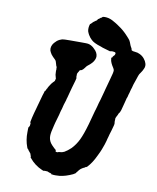

<svg xmlns="http://www.w3.org/2000/svg" viewBox="-93 -880 824 1008"><g transform="rotate(10 318.5 -376.0)"><path d="M376 -808Q383 -809 393 -808Q413 -806 434 -793Q439 -790 444.5 -787Q450 -784 454 -781Q458 -778 464 -774Q487 -759 508 -737Q526 -718 530.5 -711.5Q535 -705 542 -685Q544 -681 546 -677Q551 -670 551 -666Q551 -661 554 -660Q558 -657 571 -656Q586 -655 597 -649Q612 -642 622 -629.5Q632 -617 635 -606Q637 -601 637 -593L636 -585L633 -577Q627 -563 620 -554Q612 -544 609 -534Q605 -522 602 -513Q599 -505 597 -498.5Q595 -492 593 -487Q591 -482 590 -476Q589 -470 588 -468Q585 -461 580 -440Q577 -431 576 -427Q575 -423 574 -418Q573 -413 571 -409.5Q569 -406 569 -403Q568 -397 561 -372Q559 -364 557 -357Q553 -339 549 -332Q548 -330 548 -329Q545 -327 542 -321Q541 -317 539.5 -314.5Q538 -312 534 -304L530 -295V-287Q529 -279 530 -271Q530 -270 530.5 -269.5Q531 -269 530.5 -264Q530 -259 529 -256Q527 -248 521 -227Q517 -215 514.5 -206Q512 -197 511 -192.5Q510 -188 507.5 -180.5Q505 -173 505 -170Q500 -151 491 -128Q489 -123 488 -120Q484 -109 472 -85Q453 -44 429 -19L423 -15Q424 -16 422 -16Q418 -14 415 -11Q414 -10 413.5 -10.5Q413 -11 410 -9Q407 -7 403 -5Q395 0 389 7Q387 10 383 15Q376 22 377 23Q377 24 375 25.5Q373 27 369.5 29Q366 31 363 33Q346 41 327 47Q314 51 295 54Q287 55 273.5 55Q260 55 256.5 54Q253 53 250 53H248L249 52L250 51L248 50Q243 47 240 47H239L227 42H224Q210 41 209 42Q208 44 199 40Q157 22 130 -12Q126 -17 127 -17Q128 -17 128 -18Q128 -21 126 -25L125 -26Q126 -26 124.5 -29.5Q123 -33 123 -33Q123 -36 120 -38Q119 -39 116.5 -42.5Q114 -46 113.5 -46Q113 -46 111 -49Q108 -55 105 -57Q103 -57 101 -64Q87 -101 88 -143Q88 -165 89 -169Q89 -170 91 -171Q93 -173 95 -179Q98 -195 94 -195Q93 -195 94 -199Q98 -221 105 -247Q111 -267 113 -275.5Q115 -284 116.5 -288.5Q118 -293 120 -301Q124 -316 133 -348Q135 -354 137 -360Q140 -372 141 -372Q145 -373 147 -381Q147 -383 148 -384Q150 -384 152 -390Q152 -392 152.5 -392Q153 -392 154 -394Q155 -396 156 -397Q157 -398 157 -401Q157 -401 158 -401Q159 -401 161 -406Q161 -406 162 -407Q163 -408 164 -410Q165 -412 165.5 -412.5Q166 -413 166 -413.5Q166 -414 166.5 -414Q167 -414 168 -416Q170 -419 171 -419Q171 -419 171.5 -420Q172 -421 172.5 -421Q173 -421 173.5 -422.5Q174 -424 175 -424Q176 -424 176 -425Q176 -426 177 -426L180 -429Q180 -430 181 -430Q183 -430 185 -440Q187 -447 186 -448Q185 -448 185 -449.5Q185 -451 184.5 -452Q184 -453 184 -454Q184 -455 183.5 -455.5Q183 -456 183 -457.5Q183 -459 182.5 -459Q182 -459 182 -460.5Q182 -462 182 -462Q182 -462 181 -465Q180 -470 180 -482Q180 -490 180 -490.5Q180 -491 180.5 -492.5Q181 -494 180.5 -496.5Q180 -499 179.5 -499Q179 -499 180 -501Q181 -507 177 -511Q176 -512 172 -528Q170 -535 169 -537Q168 -540 152 -555Q141 -566 136 -577Q131 -585 131 -596Q131 -606 136 -616Q139 -622 144.5 -628.5Q150 -635 156 -640Q162 -645 169 -648.5Q176 -652 183 -654Q190 -656 226 -656Q258 -656 288 -656Q316 -656 321 -655Q331 -653 338 -649Q349 -643 356 -635Q366 -626 371 -616Q376 -606 376 -596Q376 -588 372 -579Q365 -561 338 -541Q332 -536 327 -528Q319 -517 312 -513Q310 -512 308 -512Q303 -512 300 -507Q299 -503 297 -501Q295 -499 293 -494L291 -489V-481Q290 -472 290.5 -470.5Q291 -469 292 -469.5Q293 -470 292.5 -469Q292 -468 292 -465Q291 -459 289 -452Q288 -448 285.5 -440Q283 -432 278 -414Q273 -396 272 -392Q271 -387 263 -358Q260 -350 259 -343Q257 -337 255.5 -332Q254 -327 251 -318Q246 -299 245 -294Q243 -289 242 -285Q241 -281 239.5 -275.5Q238 -270 236 -261Q229 -237 223 -216Q222 -211 219 -200Q209 -162 209 -144Q209 -123 221 -106Q223 -103 229 -96.5Q235 -90 241.5 -84Q248 -78 251 -76L253 -75L251 -74Q249 -72 251 -69Q253 -66 260 -66Q263 -66 265.5 -67.5Q268 -69 273 -69Q285 -69 297 -75Q313 -84 331 -101Q353 -124 367.5 -154Q382 -184 398 -240Q400 -250 404 -262Q412 -290 414 -299Q415 -304 417.5 -312Q420 -320 421.5 -325Q423 -330 425.5 -339Q428 -348 430.5 -358.5Q433 -369 436 -376Q439 -389 448 -420Q450 -429 452 -435.5Q454 -442 456 -450Q458 -458 462 -472Q466 -485 468 -494Q479 -531 478 -541Q477 -547 473 -553Q465 -565 460 -576Q455 -586 454 -600V-605H456Q457 -604 458 -605.5Q459 -607 460 -610Q460 -611 461 -612L465 -616Q465 -618 466 -618Q469 -618 471 -626Q475 -636 461 -637Q456 -638 454.5 -638Q453 -638 452.5 -637.5Q452 -637 450 -637.5Q448 -638 445.5 -637.5Q443 -637 443 -636Q443 -635 441 -636Q426 -640 400 -648Q394 -651 390 -652Q370 -658 356 -665Q344 -671 337 -678Q326 -688 318 -702Q313 -711 310 -720Q308 -729 309 -740Q310 -749 313 -758Q314 -760 315 -760Q318 -760 320 -764Q322 -767 323 -767Q324 -767 325.5 -769.5Q327 -772 328 -772Q329 -772 330 -773.5Q331 -775 332 -775Q333 -775 334.5 -776.5Q336 -778 336 -778Q336 -778 339 -780Q347 -784 347 -787Q347 -788 348.5 -789Q350 -790 350 -791Q350 -792 352 -792.5Q354 -793 354.5 -794Q355 -795 358 -796.5Q361 -798 361 -799Q361 -800 364 -801Q370 -803 370 -805Q370 -807 376 -808Z"/></g></svg>

Font: TT2020 Style B
Style: Italic
Weight: 400
Italic angle: -15°
Version: Version 0.2.000